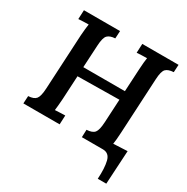

<svg xmlns="http://www.w3.org/2000/svg" viewBox="-193 -867 1180 1211"><g transform="rotate(30 396.5 -261.5)"><path d="M681 177Q686 97 674 48.5Q662 0 616 0H463L465 -55Q507 -57 522.5 -76.5Q538 -96 541 -154L550 -323L247 -319L238 -149Q236 -122 234 -98.5Q232 -75 230 -63Q247 -64 269 -65Q291 -66 304 -66L301 0H37L40 -55Q81 -57 96.5 -76.5Q112 -96 115 -154L136 -553Q140 -607 145 -637Q128 -637 106 -636Q84 -635 71 -634L74 -700H337L334 -645Q296 -643 279 -625.5Q262 -608 259 -550L250 -387H553L562 -553Q563 -578 565.5 -601Q568 -624 570 -637Q553 -637 531 -636Q509 -635 496 -634L499 -700H763L760 -645Q721 -643 704 -626Q687 -609 684 -550L663 -149Q660 -92 655 -63Q668 -64 685 -64.5Q702 -65 716 -66L757 -68L743 177Z"/></g></svg>

Font: Lora SemiBold
Style: Italic
Weight: 600
Italic angle: -3°
Designer: Olga Karpushina, Alexei Vanyashin (Cyrillic)
Foundry: Cyreal
Version: Version 3.011; ttfautohint (v1.8.4.7-5d5b)